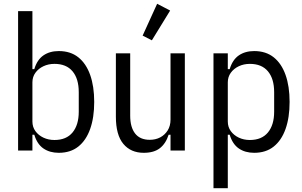

<svg xmlns="http://www.w3.org/2000/svg" viewBox="-20 -799 1601 1019"><path d="M76 0V-740H152V-432H162Q177 -482 210.5 -505Q244 -528 292 -528Q354 -528 395.5 -495Q437 -462 458.5 -401.5Q480 -341 480 -258Q480 -175 458.5 -114.5Q437 -54 395.5 -21Q354 12 292 12Q244 12 210.5 -11Q177 -34 162 -84H152V0ZM269 -56Q332 -56 365 -96Q398 -136 398 -206V-310Q398 -381 365 -420.5Q332 -460 269 -460Q237 -460 210.5 -447.5Q184 -435 168 -413Q152 -391 152 -362V-154Q152 -125 168 -103Q184 -81 210.5 -68.5Q237 -56 269 -56Z M885 0V-84H875Q860 -37 828.5 -12.5Q797 12 743 12Q674 12 634.5 -35.5Q595 -83 595 -180V-516H671V-185Q671 -124 697 -90.5Q723 -57 775 -57Q806 -57 830.5 -70Q855 -83 870 -107Q885 -131 885 -164V-516H961V0ZM883 -743 786 -585 737 -610 814 -779Z M1113 200V-516H1189V-432H1199Q1214 -482 1247.5 -505Q1281 -528 1329 -528Q1391 -528 1432.5 -495Q1474 -462 1495.5 -401.5Q1517 -341 1517 -258Q1517 -175 1495.5 -114.5Q1474 -54 1432.5 -21Q1391 12 1329 12Q1281 12 1247.5 -11Q1214 -34 1199 -84H1189V200ZM1306 -56Q1369 -56 1402 -96Q1435 -136 1435 -206V-310Q1435 -381 1402 -420.5Q1369 -460 1306 -460Q1274 -460 1247.5 -447.5Q1221 -435 1205 -413Q1189 -391 1189 -362V-154Q1189 -125 1205 -103Q1221 -81 1247.5 -68.5Q1274 -56 1306 -56Z"/></svg>

Font: IBM Plex Sans Condensed
Style: Regular
Weight: 400
Width: 3
Designer: Mike Abbink, Paul van der Laan, Pieter van Rosmalen
Foundry: Bold Monday
Version: Version 3.201